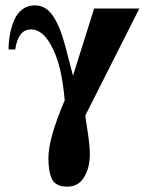

<svg xmlns="http://www.w3.org/2000/svg" viewBox="-20 -493 558 718"><path d="M332 -461H501L299 -61Q299 -57 307.5 -2.5Q316 52 316 84Q316 134 294.5 169.5Q273 205 232 205Q189 205 175 178Q161 151 161 98Q161 25 222 -118Q212 -228 188 -287Q150 -383 96 -383Q48 -383 37 -308H12Q12 -336 17 -363.5Q22 -391 32.5 -416.5Q43 -442 63 -457.5Q83 -473 110 -473Q152 -473 178.5 -433Q205 -393 224 -321L253 -210Z"/></svg>

Font: STIX MathJax Main
Style: Bold
Weight: 700
Designer: MicroPress Inc., with final additions and corrections provided by Coen Hoffman, Elsevier (retired)
Version: Version 1.1.1